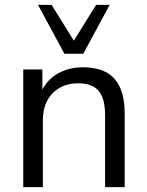

<svg xmlns="http://www.w3.org/2000/svg" viewBox="-20 -773 608 793"><path d="M76 0V-486H155V-378H144Q165 -436 212.5 -465.5Q260 -495 322 -495Q380 -495 418.5 -474.5Q457 -454 476 -411Q495 -368 495 -303V0H414V-298Q414 -343 402.5 -372Q391 -401 366.5 -415Q342 -429 303 -429Q259 -429 226 -410Q193 -391 175 -357Q157 -323 157 -277V0ZM246 -551 137 -753H193L285 -605L377 -753H433L324 -551Z"/></svg>

Font: Nunito Sans 12pt ExtraLight 12pt
Style: Regular
Weight: 400
Version: Version 3.101;gftools[0.9.27]